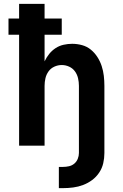

<svg xmlns="http://www.w3.org/2000/svg" viewBox="-20 -755 640 995"><path d="M306 220H285V110H306Q322 110 337.5 106.5Q353 103 365 93Q377 83 383 68Q389 53 389 38V-310Q389 -330 384.5 -349.5Q380 -369 368.5 -385Q357 -401 338.5 -409.5Q320 -418 300 -418Q280 -418 261.5 -409.5Q243 -401 231.5 -385Q220 -369 215.5 -349.5Q211 -330 211 -310V0H79V-575H24V-659H79V-735H211V-659H300V-575H211V-437Q221 -458 235 -475.5Q249 -493 268 -505.5Q287 -518 309.5 -523Q332 -528 354 -528Q380 -528 405.5 -521Q431 -514 451 -497.5Q471 -481 485 -459Q499 -437 507 -412.5Q515 -388 518 -362Q521 -336 521 -310V38Q521 65 515 91Q509 117 494 139.5Q479 162 457.5 178Q436 194 411 203.5Q386 213 359.5 216.5Q333 220 306 220Z"/></svg>

Font: Iosevka SS04 XBd Ex
Style: Regular
Weight: 800
Width: 7
Monospace: yes
Designer: Belleve Invis
Foundry: Belleve Invis
Version: Version 19.0.0; ttfautohint (v1.8.4)